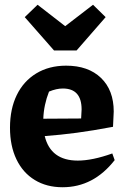

<svg xmlns="http://www.w3.org/2000/svg" viewBox="-20 -776 528 807"><path d="M243 11Q176 11 126 -19.5Q76 -50 49 -106.5Q22 -163 22 -239Q22 -318 50.5 -376.5Q79 -435 132.5 -467.5Q186 -500 258 -500Q351 -500 404.5 -448.5Q458 -397 458 -307L455 -243Q370 -227 302.5 -218Q235 -209 168 -204Q193 -101 307 -101Q368 -101 452 -131L462 -103Q373 11 243 11ZM186 -391Q164 -335 162 -277L321 -278L323 -316Q323 -404 244 -404Q217 -404 186 -391ZM207 -564 84 -704 138 -756 254 -666 371 -756 424 -704 302 -564Z"/></svg>

Font: Piazzolla
Style: Bold
Weight: 700
Designer: Juan Pablo del Peral
Foundry: Huerta Tipografica
Version: Version 1.330